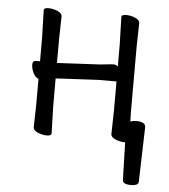

<svg xmlns="http://www.w3.org/2000/svg" viewBox="-49 -529 653 744"><g transform="rotate(5 277.5 -156.5)"><path d="M464 -74Q475 -78 486 -78Q523 -78 523 -57V-56L517 155Q517 171 487 171Q457 171 455 155L451 8H449Q431 8 413 0.5Q395 -7 395 -20L397 -108V-224H328L174 -216L161 -215V-108L164 -2Q164 8 146.5 8Q129 8 111 0.5Q93 -7 93 -20L95 -108V-208Q83 -211 74.5 -228Q66 -245 66 -260.5Q66 -276 79 -276H95V-367L92 -474Q92 -484 109.5 -484Q127 -484 145 -476.5Q163 -469 163 -456L161 -367V-275Q164 -276 168 -276H173L327 -284Q342 -285 356.5 -287Q371 -289 380.5 -289Q390 -289 397 -282V-367L394 -474Q394 -484 411.5 -484Q429 -484 447 -476.5Q465 -469 465 -456L463 -367V-108Z"/></g></svg>

Font: ToneOZ-Pinyin-WenKai-Regular
Style: Regular
Weight: 400
Designer: Fontworks Inc.
Foundry: ToneOZ
Version: Version 0.240331